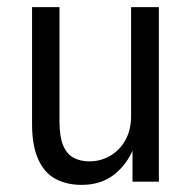

<svg xmlns="http://www.w3.org/2000/svg" viewBox="-20 -510 537 539"><path d="M209 9Q167 9 135.5 -8Q104 -25 87 -63.5Q70 -102 70 -161V-490H147V-168Q147 -127 157 -102.5Q167 -78 186 -67.5Q205 -57 231 -57Q263 -57 290 -73Q317 -89 332.5 -117.5Q348 -146 348 -184V-490H426V0H352V-94H355Q337 -49 300.5 -20Q264 9 209 9Z"/></svg>

Font: Nunito Sans 10pt Condensed
Style: Regular
Weight: 400
Width: 3
Designer: Vernon Adams
Foundry: Vernon Adams
Version: Version 3.101;gftools[0.9.27]